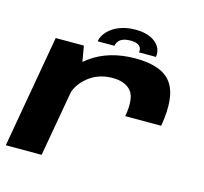

<svg xmlns="http://www.w3.org/2000/svg" viewBox="-105 -852 1033 971"><g transform="rotate(15 411.0 -367.0)"><path d="M551 -298.5H739Q766 -454.5 716 -524.2Q666 -594 528 -594Q388 -594 294 -525.5Q200 -457 186 -377L248.5 -323.5Q259.5 -382.5 312.5 -425.5Q365.5 -468.5 440.5 -468.5Q505 -468.5 536.5 -432.5Q568 -396.5 551 -298.5ZM5.5 0H193L276.5 -472.5L256.5 -589H109ZM489.5 -734.5Q442.5 -734.5 405.8 -720.2Q369 -706 346 -681.5Q323 -657 318 -628H406Q408.5 -642 416.8 -652.5Q425 -663 440 -668.8Q455 -674.5 479 -674.5Q501 -674.5 513.8 -668.8Q526.5 -663 531.8 -652.8Q537 -642.5 534.5 -628H623.5Q628.5 -657 613.5 -681.5Q598.5 -706 566.8 -720.2Q535 -734.5 489.5 -734.5Z"/></g></svg>

Font: Anybody Expanded
Style: Bold Italic
Weight: 700
Width: 7
Italic angle: -10°
Version: Version 1.113;gftools[0.9.25]